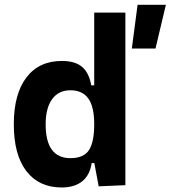

<svg xmlns="http://www.w3.org/2000/svg" viewBox="-20 -786 724 815"><path d="M241.7 9.8Q145.5 9.8 92 -59.6Q38.6 -128.9 38.6 -258.3Q38.6 -386.7 92 -457Q145.5 -527.3 242.7 -527.3Q299.3 -527.3 328.9 -501.7Q358.4 -476.1 367.2 -423.8H379.9V-732.4H512.2V0L398.9 4.9L380.4 -93.8H369.1Q361.3 -42 328.6 -16.1Q295.9 9.8 241.7 9.8ZM379.9 -258.3Q379.9 -333.5 354.7 -368.2Q329.6 -402.8 278.8 -402.8Q228.5 -402.8 201.2 -365Q173.8 -327.1 173.8 -258.3Q173.8 -114.7 278.8 -114.7Q335.4 -114.7 357.7 -148.9Q379.9 -183.1 379.9 -258.3ZM539.6 -580.1 564 -765.6H684.1L640.1 -580.1Z"/></svg>

Font: Cascadia Mono
Style: Bold
Weight: 700
Monospace: yes
Designer: Aaron Bell
Foundry: Saja Typeworks
Version: Version 2404.023; ttfautohint (v1.8.4)